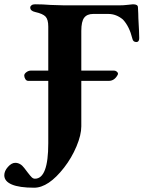

<svg xmlns="http://www.w3.org/2000/svg" viewBox="-102 -675 669 895"><path d="M543 -590Q547 -522 547 -497Q547 -488 543.5 -483.5Q540 -479 534 -479Q518 -479 515 -495Q501 -552 471 -584Q440 -610 403 -610H332Q304 -610 290.5 -592.5Q277 -575 277 -531V-346H429Q436 -346 442 -341.5Q448 -337 448 -331L447 -327Q432 -298 405 -298H277V-86Q277 -46 254.5 7.5Q232 61 197 106Q124 200 57 200Q-12 200 -47 185Q-82 170 -82 142Q-82 122 -65 103Q-48 84 -31 84Q-7 84 11 108L27 129Q40 146 46.5 152Q53 158 61 158Q123 158 123 -7V-298H30Q21 -298 16 -306.5Q11 -315 11 -323Q11 -331 21 -338.5Q31 -346 43 -346H123V-551Q123 -584 110.5 -597.5Q98 -611 62 -619Q39 -624 39 -640Q39 -646 45 -650.5Q51 -655 61 -655Q97 -655 134 -652Q180 -650 200 -650H450Q475 -650 493.5 -652.5Q512 -655 518 -655Q541 -655 541 -641Q543 -609 543 -590Z"/></svg>

Font: EB Garamond
Style: Bold
Weight: 700
Designer: Georg Duffner and Octavio Pardo
Foundry: Georg Duffner
Version: Version 1.000; ttfautohint (v1.6)